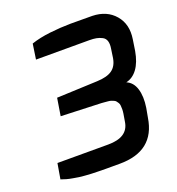

<svg xmlns="http://www.w3.org/2000/svg" viewBox="-134 -844 884 959"><g transform="rotate(-20 308.0 -364.0)"><path d="M34 -21 48 -103H318Q423 -103 435 -180L442 -222Q444 -235 444 -246Q444 -257 443 -265.5Q442 -274 438 -280Q434 -286 430.5 -290.5Q427 -295 420 -298Q413 -301 407.5 -303Q402 -305 392 -306Q382 -307 375.5 -307.5Q369 -308 357 -309L143 -317L158 -410L374 -419Q427 -421 454 -440Q481 -459 488 -500L495 -548Q499 -572 494 -588Q489 -604 474.5 -611.5Q460 -619 444.5 -622Q429 -625 407 -625H124L136 -706Q180 -721 236.5 -727.5Q293 -734 347 -734.5Q401 -735 463 -734Q539 -732 582 -682Q625 -632 613 -555L604 -496Q594 -439 569.5 -405.5Q545 -372 509 -364Q543 -350 555.5 -309Q568 -268 559 -210L550 -161Q524 7 339 7Q334 7 302.5 7Q271 7 263.5 7Q256 7 228.5 6.5Q201 6 191.5 5.5Q182 5 159 3.5Q136 2 124 0Q112 -2 94 -5Q76 -8 62 -12Q48 -16 34 -21Z"/></g></svg>

Font: Exo
Style: DemiBoldItalic
Weight: 600
Designer: Natanael Gama
Version: Version 1